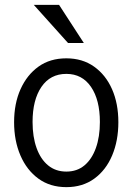

<svg xmlns="http://www.w3.org/2000/svg" viewBox="-20 -760 545 790"><path d="M253 10Q186 10 138 -25Q90 -60 64 -120.5Q38 -181 38 -257Q38 -334 64.5 -393Q91 -452 138.5 -486Q186 -520 253 -520Q319 -520 367 -486Q415 -452 441 -393Q467 -334 467 -257Q467 -181 441.5 -120.5Q416 -60 368 -25Q320 10 253 10ZM253 -54Q297 -54 327.5 -79.5Q358 -105 374.5 -151Q391 -197 391 -258Q391 -349 354.5 -402.5Q318 -456 253 -456Q187 -456 150.5 -402.5Q114 -349 114 -258Q114 -197 130.5 -151Q147 -105 178 -79.5Q209 -54 253 -54ZM260 -583 119 -740H223L325 -583Z"/></svg>

Font: Instrument Sans SemiCondensed
Style: Regular
Weight: 400
Width: 4
Designer: Rodrigo Fuenzalida
Foundry: fragTYPE
Version: Version 1.000;gftools[0.9.28]